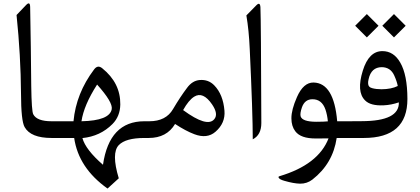

<svg xmlns="http://www.w3.org/2000/svg" viewBox="-20 -802 2441 1116"><path d="M279.3 -97.2Q279.3 -97.2 289.6 -97.2Q308.6 -97.2 308.6 -49.8V-46.4Q308.6 0 289.6 0H279.8Q158.7 0 123 -63.5Q102.5 -99.6 102.1 -258.3Q100.6 -478.5 76.2 -714.8L130.9 -772Q155.3 -797.9 155.3 -759.3Q159.7 -530.3 161.6 -301.3Q163.6 -155.8 173.3 -137.7Q194.3 -97.2 279.3 -97.2Z M818.8 -97.2Q818.8 -97.2 835 -97.2Q853.5 -97.2 853.5 -49.8V-46.4Q853.5 0 835 0H819.3Q710.4 0 670.4 41.5Q626 87.9 670.4 234.4L605 293.9Q436.5 174.3 411.1 0H285.2Q246.6 0 246.6 -45.9Q246.6 -45.9 246.6 -50.8Q246.6 -97.2 285.2 -97.2H407.2Q422.4 -259.8 526.9 -398.4Q547.9 -426.8 574.2 -405.3Q680.7 -319.8 679.2 -194.8Q678.2 -126 633.8 -81.1Q563 -9.8 459 0.5Q477.5 67.9 578.6 155.8Q615.2 -97.2 818.8 -97.2ZM453.6 -97.2Q617.2 -100.6 629.4 -167.5Q636.7 -207.5 544.4 -310.5Q467.3 -190.4 453.6 -97.2Z M844.2 0Q844.2 0 830.1 0Q791.5 0 791.5 -45.9V-50.8Q791.5 -97.2 830.1 -97.2H848.1Q944.8 -97.2 985.8 -168Q1027.8 -239.3 1067.4 -291.5Q1098.1 -333.5 1141.1 -336.9Q1191.4 -340.8 1225.1 -306.2Q1276.9 -253.4 1284.7 -158.2Q1290.5 -86.4 1232.4 -36.1Q1183.6 6.3 1109.4 -22Q1059.1 -41 997.6 -81.5Q949.2 0 844.2 0ZM1044.4 -162.1Q1184.6 -59.1 1225.6 -109.4Q1250.5 -139.2 1212.9 -194.8Q1160.2 -272 1108.9 -240.2Q1076.2 -219.7 1044.4 -162.1Z M1493.7 -759.8Q1497.1 -682.1 1499 -86.9Q1499 -17.6 1449.2 7.8Q1449.2 -143.1 1431.6 -517.1Q1426.8 -626 1412.1 -712.4L1470.2 -771.5Q1491.7 -793 1493.7 -759.8Z M1802.7 -322.3Q1920.9 -319.8 1939.9 -97.2H2012.7Q2031.2 -97.2 2031.2 -49.8V-46.4Q2031.2 0 2012.7 0H1937Q1915 148.9 1795.9 241.7Q1764.2 266.1 1724.1 265.6Q1686 264.6 1632.8 249Q1605 241.2 1600.1 231.4Q1596.2 224.6 1604.5 222.2Q1830.6 154.8 1889.6 2.4L1815.9 2.9Q1728 3.4 1696.3 -39.1Q1673.8 -68.8 1673.8 -113.8Q1673.3 -163.6 1706.1 -237.8Q1744.1 -323.7 1802.7 -322.3ZM1871.6 -165.5Q1850.6 -225.6 1795.9 -225.1Q1751.5 -225.1 1734.9 -177.7Q1722.7 -142.1 1727.5 -125.5Q1737.3 -94.7 1817.4 -94.2Q1863.8 -94.2 1885.7 -96.7Q1882.3 -133.8 1871.6 -165.5Z M2007.3 -97.2 2082.5 -97.7Q2301.8 -98.1 2298.3 -207Q2254.4 -191.9 2210.9 -189.9Q2133.3 -186 2101.6 -218.8Q2050.8 -269.5 2088.9 -391.6Q2124 -504.9 2202.6 -504.9Q2268.6 -504.9 2306.6 -438Q2347.7 -367.2 2348.1 -227.1Q2348.6 0 2094.7 0H2007.3Q1968.8 0 1968.8 -45.9V-50.8Q1968.8 -97.2 2007.3 -97.2ZM2271.5 -363.3Q2250 -411.1 2198.7 -411.6Q2137.7 -411.1 2122.6 -342.3Q2119.1 -327.6 2119.6 -318.8Q2119.6 -295.4 2143.1 -289.6Q2166.5 -283.2 2198.2 -283.2Q2255.4 -283.7 2292 -302.2Q2287.1 -328.6 2271.5 -363.3ZM2270 -720.2 2337.9 -652.3 2270 -584.5 2202.1 -652.3ZM2112.3 -720.2 2180.2 -652.3 2112.3 -584.5 2044.4 -652.3Z"/></svg>

Font: Parastoo WOL
Style: WOL
Weight: 400
Foundry: Saber Rastikerdar (saber.rastikerdar@gmail.com)
Version: Version 1.0.0-alpha5